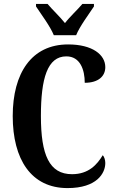

<svg xmlns="http://www.w3.org/2000/svg" viewBox="-20 -951 592 981"><path d="M255 -771H369C387 -816 435 -880 460 -918V-931H401C378 -903 336 -865 312 -833C287 -865 246 -903 223 -931H164V-918C189 -880 237 -816 255 -771ZM325 10C475 10 518 -66 518 -118C518 -133 513 -150 505 -158C476 -110 433 -61 348 -61C232 -61 189 -159 189 -358C189 -550 222 -663 319 -663C390 -663 413 -594 413 -528C482 -528 518 -561 518 -608C518 -671 453 -724 328 -724C141 -724 45 -577 45 -358C45 -137 139 10 325 10Z"/></svg>

Font: Noto Serif Georgian ExtraCondensed Bold
Style: Regular
Weight: 700
Width: 2
Designer: Monotype Design Team, Akaki Razmadze
Foundry: Google LLC
Version: Version 2.003